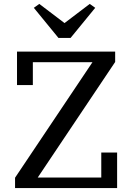

<svg xmlns="http://www.w3.org/2000/svg" viewBox="-20 -962 681 982"><path d="M57 -53 453 -644H148V-527H67V-698H569V-645L173 -54H498V-182H579V0H57ZM153 -922 181 -942 310 -844 439 -942 467 -922 341 -768H279Z"/></svg>

Font: IBM Plex Serif Text
Style: Regular
Weight: 450
Designer: Mike Abbink, Paul van der Laan, Pieter van Rosmalen
Foundry: Bold Monday
Version: Version 3.001